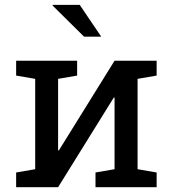

<svg xmlns="http://www.w3.org/2000/svg" viewBox="-20 -782 722 802"><path d="M47.4 0V-61.5L127 -75.2V-452.6L47.4 -466.3V-528.3H302.2V-466.3L222.7 -452.6V-154.3L225.6 -153.3L458.5 -528.3H634.3V-466.3L554.7 -452.6V-75.2L634.3 -61.5V0H378.9V-61.5L458.5 -75.2V-374L455.6 -375L222.7 0ZM402.8 -628.9H331.1L199.7 -758.8L200.7 -761.7H313Z"/></svg>

Font: Roboto Slab
Style: Regular
Weight: 400
Designer: Google
Version: Version 2.000; ttfautohint (v1.8.1.43-b0c9)